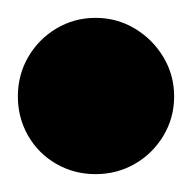

<svg xmlns="http://www.w3.org/2000/svg" viewBox="-57 -1188 215 215"><path d="M-37 -1080Q-37 -1056 -25.5 -1036Q-14 -1016 6 -1004.5Q26 -993 50 -993Q74 -993 94 -1004.5Q114 -1016 126 -1036Q138 -1056 138 -1080Q138 -1104 126 -1124Q114 -1144 94 -1156Q74 -1168 50 -1168Q26 -1168 6 -1156Q-14 -1144 -25.5 -1124Q-37 -1104 -37 -1080Z"/></svg>

Font: Linefont
Style: Bold
Weight: 700
Monospace: yes
Version: Version 3.002;gftools[0.9.33]